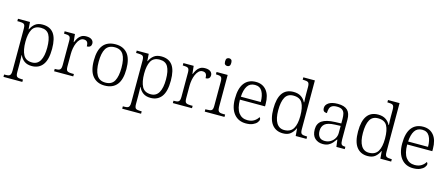

<svg xmlns="http://www.w3.org/2000/svg" viewBox="-57 -1504 5804 2488"><g transform="rotate(15 2845.0 -260.0)"><path d="M21 240V208H39Q65 208 81.5 203.5Q98 199 106 183Q114 167 114 133V-433Q114 -481 96 -492.5Q78 -504 35 -504H8V-536H169L176 -440H180Q200 -486 237.5 -516Q275 -546 337 -546Q437 -546 486.5 -480Q536 -414 536 -273Q536 -127 484 -58.5Q432 10 338 10Q277 10 238 -17.5Q199 -45 178 -93H175Q176 -72 177 -41Q178 -10 178 25V136Q178 185 196.5 196.5Q215 208 254 208H274V240ZM330 -36Q401 -36 436 -97Q471 -158 471 -271Q471 -385 438.5 -442.5Q406 -500 328 -500Q244 -500 211 -440Q178 -380 178 -274Q178 -162 211.5 -99Q245 -36 330 -36Z M636 0V-32H648Q674 -32 690.5 -36.5Q707 -41 715 -57Q723 -73 723 -107V-433Q723 -481 704.5 -492.5Q686 -504 643 -504H634V-536H772L783 -431H787Q799 -461 815.5 -487Q832 -513 858 -529Q884 -545 925 -545Q972 -545 997 -525.5Q1022 -506 1022 -474Q1022 -451 1008 -436Q994 -421 962 -421Q962 -463 947.5 -480.5Q933 -498 902 -498Q873 -498 851.5 -477Q830 -456 815.5 -422.5Q801 -389 794 -350Q787 -311 787 -274V-104Q787 -55 805.5 -43.5Q824 -32 862 -32H893V0Z M1314 10Q1213 10 1155 -58.5Q1097 -127 1097 -268Q1097 -408 1152.5 -476Q1208 -544 1318 -544Q1420 -544 1477 -477Q1534 -410 1534 -268Q1534 -127 1478 -58.5Q1422 10 1314 10ZM1315 -30Q1400 -30 1434 -92.5Q1468 -155 1468 -268Q1468 -387 1432.5 -445.5Q1397 -504 1317 -504Q1233 -504 1197.5 -445Q1162 -386 1162 -268Q1162 -153 1198 -91.5Q1234 -30 1315 -30Z M1614 240V208H1632Q1658 208 1674.5 203.5Q1691 199 1699 183Q1707 167 1707 133V-433Q1707 -481 1689 -492.5Q1671 -504 1628 -504H1601V-536H1762L1769 -440H1773Q1793 -486 1830.5 -516Q1868 -546 1930 -546Q2030 -546 2079.5 -480Q2129 -414 2129 -273Q2129 -127 2077 -58.5Q2025 10 1931 10Q1870 10 1831 -17.5Q1792 -45 1771 -93H1768Q1769 -72 1770 -41Q1771 -10 1771 25V136Q1771 185 1789.5 196.5Q1808 208 1847 208H1867V240ZM1923 -36Q1994 -36 2029 -97Q2064 -158 2064 -271Q2064 -385 2031.5 -442.5Q1999 -500 1921 -500Q1837 -500 1804 -440Q1771 -380 1771 -274Q1771 -162 1804.5 -99Q1838 -36 1923 -36Z M2229 0V-32H2241Q2267 -32 2283.5 -36.5Q2300 -41 2308 -57Q2316 -73 2316 -107V-433Q2316 -481 2297.5 -492.5Q2279 -504 2236 -504H2227V-536H2365L2376 -431H2380Q2392 -461 2408.5 -487Q2425 -513 2451 -529Q2477 -545 2518 -545Q2565 -545 2590 -525.5Q2615 -506 2615 -474Q2615 -451 2601 -436Q2587 -421 2555 -421Q2555 -463 2540.5 -480.5Q2526 -498 2495 -498Q2466 -498 2444.5 -477Q2423 -456 2408.5 -422.5Q2394 -389 2387 -350Q2380 -311 2380 -274V-104Q2380 -55 2398.5 -43.5Q2417 -32 2455 -32H2486V0Z M2785 -646Q2767 -646 2755 -657Q2743 -668 2743 -698Q2743 -728 2755 -739Q2767 -750 2785 -750Q2802 -750 2814 -739Q2826 -728 2826 -698Q2826 -668 2814 -657Q2802 -646 2785 -646ZM2657 0V-32H2677Q2720 -32 2738.5 -43Q2757 -54 2757 -102V-431Q2757 -481 2738.5 -492.5Q2720 -504 2682 -504H2672V-536H2821V-105Q2821 -72 2829 -56.5Q2837 -41 2854.5 -36.5Q2872 -32 2901 -32H2922V0Z M3209 10Q3108 10 3049.5 -61.5Q2991 -133 2991 -263Q2991 -404 3045.5 -474Q3100 -544 3200 -544Q3290 -544 3342 -481Q3394 -418 3394 -299V-268H3057Q3058 -149 3100.5 -92.5Q3143 -36 3218 -36Q3272 -36 3307.5 -59Q3343 -82 3361 -114Q3367 -111 3371 -104Q3375 -97 3375 -87Q3375 -69 3357 -46Q3339 -23 3302 -6.5Q3265 10 3209 10ZM3326 -308Q3326 -396 3295.5 -449.5Q3265 -503 3198 -503Q3130 -503 3097 -451.5Q3064 -400 3059 -308Z M3707 10Q3611 10 3558.5 -58.5Q3506 -127 3506 -267Q3506 -545 3704 -545Q3765 -545 3805 -519Q3845 -493 3866 -450H3871Q3869 -476 3868 -505Q3867 -534 3867 -557V-655Q3867 -705 3848.5 -716.5Q3830 -728 3792 -728H3776V-760H3931V-103Q3931 -55 3949.5 -43.5Q3968 -32 4011 -32H4022V0H3877L3869 -100H3866Q3844 -51 3807 -20.5Q3770 10 3707 10ZM3714 -36Q3797 -37 3832.5 -96Q3868 -155 3868 -266Q3868 -380 3835 -439Q3802 -498 3714 -498Q3638 -498 3605 -438Q3572 -378 3572 -265Q3572 -152 3608.5 -93.5Q3645 -35 3714 -36Z M4241 10Q4178 10 4135.5 -28.5Q4093 -67 4093 -148Q4093 -227 4149.5 -265Q4206 -303 4323 -307L4406 -310V-372Q4406 -411 4398.5 -441Q4391 -471 4367.5 -488.5Q4344 -506 4296 -506Q4253 -506 4230 -491.5Q4207 -477 4199 -451Q4191 -425 4191 -391Q4163 -391 4149 -403.5Q4135 -416 4135 -446Q4135 -488 4177 -516Q4219 -544 4298 -544Q4388 -544 4429 -503.5Q4470 -463 4470 -379V-112Q4470 -64 4482 -48Q4494 -32 4531 -32H4535V0H4423L4411 -94H4406Q4389 -69 4368 -45Q4347 -21 4316.5 -5.5Q4286 10 4241 10ZM4256 -35Q4300 -35 4334 -56Q4368 -77 4387 -110Q4406 -143 4406 -181V-277L4332 -274Q4233 -270 4195.5 -237Q4158 -204 4158 -145Q4158 -96 4181.5 -65.5Q4205 -35 4256 -35Z M4843 10Q4747 10 4694.5 -58.5Q4642 -127 4642 -267Q4642 -545 4840 -545Q4901 -545 4941 -519Q4981 -493 5002 -450H5007Q5005 -476 5004 -505Q5003 -534 5003 -557V-655Q5003 -705 4984.5 -716.5Q4966 -728 4928 -728H4912V-760H5067V-103Q5067 -55 5085.5 -43.5Q5104 -32 5147 -32H5158V0H5013L5005 -100H5002Q4980 -51 4943 -20.5Q4906 10 4843 10ZM4850 -36Q4933 -37 4968.5 -96Q5004 -155 5004 -266Q5004 -380 4971 -439Q4938 -498 4850 -498Q4774 -498 4741 -438Q4708 -378 4708 -265Q4708 -152 4744.5 -93.5Q4781 -35 4850 -36Z M5453 10Q5352 10 5293.5 -61.5Q5235 -133 5235 -263Q5235 -404 5289.5 -474Q5344 -544 5444 -544Q5534 -544 5586 -481Q5638 -418 5638 -299V-268H5301Q5302 -149 5344.5 -92.5Q5387 -36 5462 -36Q5516 -36 5551.5 -59Q5587 -82 5605 -114Q5611 -111 5615 -104Q5619 -97 5619 -87Q5619 -69 5601 -46Q5583 -23 5546 -6.5Q5509 10 5453 10ZM5570 -308Q5570 -396 5539.5 -449.5Q5509 -503 5442 -503Q5374 -503 5341 -451.5Q5308 -400 5303 -308Z"/></g></svg>

Font: Noto Serif Tamil Light
Style: Regular
Weight: 300
Designer: Indian Type Foundry, Tom Grace, and the Monotype Design Team
Foundry: Monotype Imaging Inc.
Version: Version 2.004; ttfautohint (v1.8.4.7-5d5b)